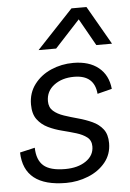

<svg xmlns="http://www.w3.org/2000/svg" viewBox="-53 -780 559 828"><g transform="rotate(-5 226.0 -366.0)"><path d="M200 8Q17 8 13 -140L78 -155Q79 -102 107.5 -77Q136 -52 201 -52Q256 -52 291 -76Q326 -100 326 -139Q326 -165 308 -179Q290 -193 262 -201.5Q234 -210 202 -218Q170 -226 142 -239.5Q114 -253 96 -277Q78 -301 78 -342Q78 -392 106 -429Q134 -466 179 -485.5Q224 -505 275 -505Q343 -505 384 -472Q425 -439 431 -379L368 -363Q361 -445 273 -445Q221 -445 186.5 -419Q152 -393 152 -350Q152 -323 169.5 -307.5Q187 -292 215.5 -282.5Q244 -273 275.5 -264.5Q307 -256 335.5 -243Q364 -230 381.5 -207.5Q399 -185 399 -147Q399 -99 370.5 -64Q342 -29 296 -10.5Q250 8 200 8ZM449 -573H381L315 -690L207 -573H131L288 -740H353Z"/></g></svg>

Font: Livvic
Style: Italic
Weight: 400
Italic angle: -10°
Designer: Jacques Le Bailly, Baron von Fonthausen
Version: Version 1.001; ttfautohint (v1.8.2)